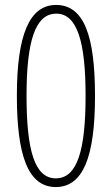

<svg xmlns="http://www.w3.org/2000/svg" viewBox="-20 -744 451 774"><path d="M205 10C315 10 363 -112 363 -357C363 -599 319 -724 206 -724C99 -724 48 -604 48 -358C48 -120 92 10 205 10ZM205 -25C119 -25 87 -140 87 -358C87 -575 121 -689 207 -689C292 -689 325 -573 325 -358C325 -140 292 -25 205 -25Z"/></svg>

Font: Noto Sans Gurmukhi UI ExtraCondensed ExtraLight
Style: Regular
Weight: 200
Width: 2
Designer: Jelle Bosma - Monotype Design Team
Foundry: Monotype Imaging Inc.
Version: Version 2.004